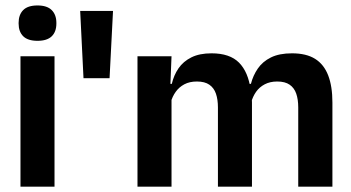

<svg xmlns="http://www.w3.org/2000/svg" viewBox="-20 -702 1320 722"><path d="M57 0V-490.5H185V0ZM121 -548.5Q84.5 -548.5 67.2 -565.8Q50 -583 50 -613.5V-616Q50 -646.5 67.2 -664Q84.5 -681.5 121 -681.5Q157 -681.5 174.5 -664Q192 -646.5 192 -616V-613.5Q192 -582.5 174.5 -565.5Q157 -548.5 121 -548.5Z M392 -408H294L281.5 -661H405Z M1101.5 0V-298Q1101.5 -328 1094 -349.8Q1086.5 -371.5 1069.2 -383.5Q1052 -395.5 1022.5 -395.5Q995.5 -395.5 975.5 -385Q955.5 -374.5 943 -356.8Q930.5 -339 924.5 -316.5L910.5 -386.5H923.5Q931.5 -418 949.5 -444.2Q967.5 -470.5 998.8 -486Q1030 -501.5 1078 -501.5Q1131.5 -501.5 1164.8 -480.8Q1198 -460 1214 -418.8Q1230 -377.5 1230 -316.5V0ZM497 0V-490.5H625L620 -366L625 -360.5V0ZM799.5 0V-298Q799.5 -328 792 -349.8Q784.5 -371.5 767.2 -383.5Q750 -395.5 720.5 -395.5Q693 -395.5 673.2 -385Q653.5 -374.5 640.8 -356.8Q628 -339 622 -316.5L602 -386.5H626Q633.5 -419 651.2 -445Q669 -471 699.5 -486.2Q730 -501.5 775.5 -501.5Q844 -501.5 878.8 -466.5Q913.5 -431.5 922.5 -364.5Q924.5 -354.5 926 -341.2Q927.5 -328 927.5 -316.5V0Z"/></svg>

Font: Anek Gurmukhi SemiBold
Style: Regular
Weight: 600
Designer: Sarang Kulkarni (Gurmukhi), Yesha Goshar (Latin)
Foundry: Ek Type
Version: Version 1.003